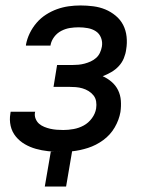

<svg xmlns="http://www.w3.org/2000/svg" viewBox="-20 -548 540 703"><path d="M222 135H144L166 7Q175 7 183 7.5Q191 8 200 8H202Q179 8 156 5.5Q133 3 111.5 -3Q90 -9 71 -20Q52 -31 38 -48Q24 -65 19 -87Q14 -109 18 -132L19 -139H109L108 -136Q106 -124 110.5 -113Q115 -102 123 -95Q131 -88 142 -83.5Q153 -79 164 -76.5Q175 -74 187 -73Q199 -72 212 -72Q230 -72 249.5 -75.5Q269 -79 286.5 -88.5Q304 -98 316.5 -115Q329 -132 332 -151Q334 -164 332 -176.5Q330 -189 322.5 -198.5Q315 -208 304.5 -214.5Q294 -221 282 -224.5Q270 -228 257.5 -229Q245 -230 232 -230H176L189 -310H245Q256 -310 267 -311Q278 -312 289.5 -315Q301 -318 312 -323Q323 -328 332 -336Q341 -344 346 -355Q351 -366 353 -377Q356 -394 350 -409.5Q344 -425 331 -433.5Q318 -442 301.5 -445Q285 -448 268 -448Q252 -448 236 -445.5Q220 -443 204.5 -435Q189 -427 178.5 -413Q168 -399 165 -383V-381H75V-384Q79 -406 89 -426.5Q99 -447 114 -464.5Q129 -482 148.5 -494.5Q168 -507 189 -514.5Q210 -522 231.5 -525Q253 -528 275 -528Q298 -528 321.5 -525Q345 -522 365.5 -513.5Q386 -505 403.5 -490.5Q421 -476 431 -456.5Q441 -437 443.5 -413.5Q446 -390 442 -367Q440 -351 433.5 -335Q427 -319 415 -306Q403 -293 387.5 -284Q372 -275 356 -269Q374 -261 389 -248Q404 -235 412.5 -217.5Q421 -200 422.5 -179.5Q424 -159 421 -138Q416 -109 400 -81.5Q384 -54 358 -35Q332 -16 302.5 -6.5Q273 3 244 6Z"/></svg>

Font: Iosevka Term Curly Md Obl
Style: Regular
Weight: 500
Italic angle: -9°
Designer: Belleve Invis
Foundry: Belleve Invis
Version: Version 32.3.0